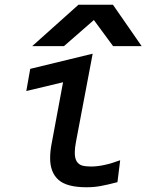

<svg xmlns="http://www.w3.org/2000/svg" viewBox="-20 -781 640 810"><path d="M191.5 -113.5Q191.5 -143.5 198 -176L246 -434L91 -397L107.5 -490.5L371 -554.5L300.5 -182.5Q295.5 -157 295.5 -137.5Q295.5 -112.5 304 -99.5Q312.5 -86.5 327 -82.5Q341.5 -78.5 364.5 -78.5Q416 -78.5 487 -105L475.5 -12.5Q431.5 -1 403.5 4Q375.5 9 345 9Q262 9 226.8 -22.2Q191.5 -53.5 191.5 -113.5ZM311 -761H456.5L577.5 -586.5H457L376 -696.5L250 -586.5H116Z"/></svg>

Font: JuliaMono Medium
Style: Italic
Weight: 500
Italic angle: -9°
Monospace: yes
Designer: cormullion
Foundry: corm
Version: Version 0.054; ttfautohint (v1.8.4)